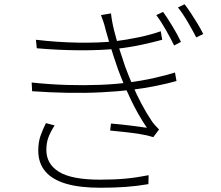

<svg xmlns="http://www.w3.org/2000/svg" viewBox="-20 -844 1040 903"><path d="M747 -788Q764 -765 789 -724Q814 -683 831 -647L799 -630Q783 -663 760 -703.5Q737 -744 715 -773ZM848 -824Q860 -809 876 -785Q892 -761 908 -734.5Q924 -708 936 -684L903 -668Q886 -701 863 -740.5Q840 -780 817 -809ZM149 -657Q250 -645 348 -643.5Q446 -642 521 -650Q577 -657 634 -669Q691 -681 736 -697L743 -657Q700 -645 643.5 -633Q587 -621 531 -615Q455 -607 355 -607.5Q255 -608 153 -617ZM129 -456Q211 -447 293.5 -444.5Q376 -442 451 -445Q526 -448 583 -456Q647 -464 706.5 -477.5Q766 -491 803 -503L810 -463Q772 -452 716 -440.5Q660 -429 595 -421Q535 -414 458.5 -410Q382 -406 298 -407.5Q214 -409 131 -415ZM477 -703Q473 -721 467 -739.5Q461 -758 455 -773L502 -781Q506 -743 517.5 -697.5Q529 -652 543.5 -607Q558 -562 569 -530Q585 -487 603.5 -443.5Q622 -400 645 -356.5Q668 -313 696 -271Q703 -262 711 -253Q719 -244 728 -235L701 -199Q673 -208 638 -213.5Q603 -219 567 -223Q531 -227 498 -230L502 -263Q549 -259 597.5 -253Q646 -247 671 -243Q628 -306 593.5 -379.5Q559 -453 535 -518Q523 -552 512.5 -584.5Q502 -617 493 -647.5Q484 -678 477 -703ZM237 -254Q219 -227 208.5 -200Q198 -173 198 -139Q198 -72 258 -35.5Q318 1 450 1Q519 1 571.5 -4Q624 -9 679 -20L678 22Q626 31 572 35Q518 39 452 39Q355 39 290.5 20Q226 1 193 -38Q160 -77 160 -136Q160 -174 170 -203.5Q180 -233 196 -265Z"/></svg>

Font: Noto Sans JP Thin ExtraLight
Style: Regular
Weight: 250
Version: Version 2.004-H2;hotconv 1.0.118;makeotfexe 2.5.65603